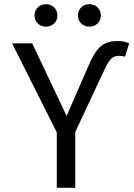

<svg xmlns="http://www.w3.org/2000/svg" viewBox="-20 -895 640 915"><path d="M576 -625Q570 -626.5 562.8 -627.8Q555.5 -629 546 -629Q526 -629 511.5 -616.5Q497 -604 482.5 -573L338.5 -265.5V0H250.5V-264.5L37.5 -688.5H133.5L297.5 -342.5L404 -586.5Q423.5 -631 442.5 -655.5Q461.5 -680 484.8 -689.8Q508 -699.5 539.5 -699.5Q556.5 -699.5 570 -696.8Q583.5 -694 595.5 -688.5ZM199.5 -768Q175.5 -768 160 -783Q144.5 -798 144.5 -821Q144.5 -844.5 160 -859.8Q175.5 -875 199.5 -875Q222 -875 237.8 -859.8Q253.5 -844.5 253.5 -821Q253.5 -798 237.8 -783Q222 -768 199.5 -768ZM405.5 -768Q382.5 -768 367 -783Q351.5 -798 351.5 -821Q351.5 -844.5 367 -859.8Q382.5 -875 405.5 -875Q429 -875 444.8 -859.8Q460.5 -844.5 460.5 -821Q460.5 -798 444.8 -783Q429 -768 405.5 -768Z"/></svg>

Font: Fast_Mono
Style: Regular
Weight: 400
Monospace: yes
Designer: Carrois Corporate, Edenspiekermann AG, Nikita Prokopov
Foundry: Carrois Corporate, Edenspiekermann AG, Nikita Prokopov
Version: Version 5.002